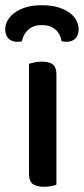

<svg xmlns="http://www.w3.org/2000/svg" viewBox="-38 -709 321 735"><path d="M178 -2Q171 1 158.5 3.5Q146 6 130 6Q101 6 87 -5Q73 -16 73 -42V-465Q81 -467 93.5 -470Q106 -473 122 -473Q151 -473 164.5 -462Q178 -451 178 -424ZM46 -551Q42 -550 38 -549.5Q34 -549 29 -549Q6 -549 -6 -562Q-18 -575 -18 -597Q-18 -614 -9 -630.5Q0 -647 17.5 -660Q35 -673 61 -681Q87 -689 122 -689Q158 -689 184.5 -681Q211 -673 228.5 -660Q246 -647 254.5 -630.5Q263 -614 263 -597Q263 -575 251 -562Q239 -549 216 -549Q208 -549 198 -551Q193 -580 173.5 -596.5Q154 -613 122 -613Q91 -613 71.5 -596.5Q52 -580 46 -551Z"/></svg>

Font: Baloo 2 Latin Medium
Style: Regular
Weight: 500
Designer: Sarang Kulkarni and Ek Type
Foundry: Ek Type
Version: Version 1.001